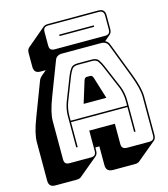

<svg xmlns="http://www.w3.org/2000/svg" viewBox="-147 -1049 1124 1282"><g transform="rotate(-15 415.0 -408.0)"><path d="M653 -760Q672 -760 680.5 -768.5Q689 -777 689 -796V-889Q689 -908 680.5 -916.5Q672 -925 653 -925H306Q287 -925 278.5 -916.5Q270 -908 270 -889V-796Q270 -777 278.5 -768.5Q287 -760 306 -760ZM360 -847H599V-837H360ZM285 -303V-272H675V-303Q675 -330 670.5 -353Q666 -376 659 -396L590 -559Q579 -585 567 -602.5Q555 -620 527 -620H429Q399 -620 387 -602.5Q375 -585 365 -560L301 -396Q294 -376 289.5 -353Q285 -330 285 -303ZM445 -510Q449 -519 453.5 -523Q458 -527 464 -527H489Q495 -527 499.5 -523Q504 -519 508 -510L555 -358H398ZM675 -90V-262H285V-90H275V-303Q275 -331 279.5 -354.5Q284 -378 292 -400L356 -564Q367 -592 381 -611Q395 -630 429 -630H527Q560 -630 573.5 -611Q587 -592 599 -563L668 -400Q676 -378 680.5 -354.5Q685 -331 685 -303V-90ZM388 -36V-176H565V-36Q565 -17 574.5 -8.5Q584 0 604 0H755Q774 0 782.5 -8.5Q791 -17 791 -36V-300Q791 -330 781.5 -369Q772 -408 752 -460L665 -687Q659 -704 646.5 -712Q634 -720 615 -720H346Q326 -720 313.5 -712Q301 -704 295 -687L208 -460Q188 -408 178.5 -369Q169 -330 169 -300V-36Q169 -17 177.5 -8.5Q186 0 205 0H352Q371 0 379.5 -8.5Q388 -17 388 -36ZM254 109Q250 113 241.5 116Q233 119 223 119H76Q52 119 41 108Q30 97 30 73V-191Q30 -222 39.5 -261.5Q49 -301 70 -355L156 -581Q159 -590 163.5 -596.5Q168 -603 173 -608L174 -609L212 -641H177Q153 -641 142 -652Q131 -663 131 -687V-780Q131 -793 134.5 -802Q138 -811 145 -817L274 -926Q279 -930 287.5 -932.5Q296 -935 306 -935H653Q677 -935 688 -924Q699 -913 699 -889V-796Q699 -783 695.5 -774Q692 -765 685 -759L645 -725Q655 -721 662.5 -712.5Q670 -704 674 -691L761 -464Q782 -410 791.5 -370.5Q801 -331 801 -300V-36Q801 -23 797.5 -14Q794 -5 787 1L657 109Q653 113 644.5 116Q636 119 626 119H475Q450 119 438 107.5Q426 96 426 73V-57H398V-36Q398 -23 394.5 -14Q391 -5 384 1Z"/></g></svg>

Font: Bungee Shade
Style: Regular
Weight: 400
Designer: David Jonathan Ross
Foundry: David Jonathan Ross
Version: Version 1.000;PS 1.0;hotconv 1.0.72;makeotf.lib2.5.5900